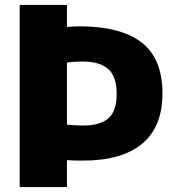

<svg xmlns="http://www.w3.org/2000/svg" viewBox="-20 -760 718 780"><path d="M60 0V-740H252V-650.5Q263.5 -651.5 276.8 -652.2Q290 -653 303 -653Q470.5 -653 555.2 -587.5Q640 -522 640 -380Q640 -245 557.5 -176.2Q475 -107.5 316 -107.5Q299 -107.5 283.5 -108Q268 -108.5 252 -109.5V0ZM316.5 -250Q387 -250 420.5 -279.5Q454 -309 454 -379Q454 -448.5 420.2 -479.2Q386.5 -510 314.5 -510Q296 -510 281.5 -509Q267 -508 252 -505.5V-253.5Q268.5 -252 283.2 -251Q298 -250 316.5 -250Z"/></svg>

Font: Encode Sans SC ExtraBold
Style: Regular
Weight: 800
Version: Version 3.002